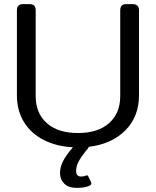

<svg xmlns="http://www.w3.org/2000/svg" viewBox="-20 -700 756 931"><path d="M654 -650V-238Q654 -134 587.5 -67.5Q521 -1 410 12Q410 16 407 19Q373 60 361 83.5Q349 107 349 129Q349 156 373 156Q387 156 395 152Q401 150 402 150Q406 150 409 157L422 184Q423 186 423 190Q423 196 412 201Q393 211 351 211Q312 211 291.5 190.5Q271 170 271 139Q271 111 285.5 82Q300 53 332 16L333 14Q253 10 191.5 -21.5Q130 -53 96 -108.5Q62 -164 62 -238V-650Q62 -680 92 -680H123Q139 -680 146 -672.5Q153 -665 153 -650V-234Q153 -151 207 -103Q261 -55 358 -55Q455 -55 509 -103Q563 -151 563 -234V-650Q563 -665 570 -672.5Q577 -680 593 -680H623Q654 -680 654 -650Z"/></svg>

Font: Mitr Light
Style: Regular
Weight: 300
Designer: Thanarat Vachiruckul
Foundry: Cadson Demak
Version: Version 1.002